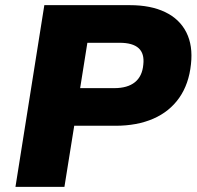

<svg xmlns="http://www.w3.org/2000/svg" viewBox="-20 -725 766 745"><path d="M40 0 152 -705H484Q565 -705 621 -678Q677 -651 703 -599.5Q729 -548 721 -476Q713 -399 675.5 -345.5Q638 -292 575 -264.5Q512 -237 428 -237H268L230 0ZM291 -383H423Q475 -383 503.5 -406Q532 -429 536 -474Q541 -517 518 -538Q495 -559 444 -559H319Z"/></svg>

Font: Nunito Sans 8pt Black
Style: Italic
Weight: 900
Italic angle: -9°
Version: Version 3.101;gftools[0.9.27]